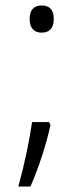

<svg xmlns="http://www.w3.org/2000/svg" viewBox="-20 -561 304 700"><path d="M132 -442C161 -442 176 -459 176 -492C176 -525 161 -541 132 -541C104 -541 88 -525 88 -492C88 -459 104 -442 132 -442ZM159 -116H97C86 -44 71 31 47 119H91C122 48 148 -32 164 -105Z"/></svg>

Font: Noto Sans Bengali Light
Style: Regular
Weight: 300
Designer: Jelle Bosma - Monotype Design Team
Foundry: Monotype Imaging Inc.
Version: Version 2.003